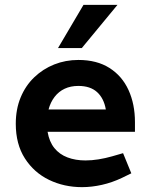

<svg xmlns="http://www.w3.org/2000/svg" viewBox="-20 -763 611 791"><path d="M318 8Q244 8 182 -22Q120 -52 82.5 -110.5Q45 -169 45 -253Q45 -313 65 -361.5Q85 -410 121 -444.5Q157 -479 203.5 -497.5Q250 -516 303 -516Q379 -516 431 -483Q483 -450 509.5 -392Q536 -334 536 -260V-220H176Q183 -179 204 -153Q225 -127 258 -114.5Q291 -102 332 -102Q358 -102 386 -106.5Q414 -111 442 -119L487 -132L521 -49L482 -30Q442 -11 400 -1.5Q358 8 318 8ZM180 -312H416Q408 -358 380 -383.5Q352 -409 303 -409Q271 -409 246.5 -397.5Q222 -386 205 -364Q188 -342 180 -312ZM219 -565 324 -743H464L317 -565Z"/></svg>

Font: REM Medium Medium
Style: Regular
Weight: 500
Version: Version 1.005;gftools[0.9.28]